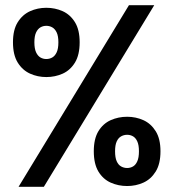

<svg xmlns="http://www.w3.org/2000/svg" viewBox="-20 -720 690 740"><path d="M51.5 0 477 -700H574.5L149 0ZM470 -3Q436 -3 406.5 -16.2Q377 -29.5 359.2 -59Q341.5 -88.5 341.5 -137Q341.5 -185 359.2 -214.2Q377 -243.5 406.5 -256.8Q436 -270 470 -270Q503.5 -270 532.8 -256.8Q562 -243.5 580.2 -214.2Q598.5 -185 598.5 -137Q598.5 -88.5 580.2 -59Q562 -29.5 532.8 -16.2Q503.5 -3 470 -3ZM470 -72.5Q482.5 -72.5 492.8 -78.5Q503 -84.5 509.2 -98.5Q515.5 -112.5 515.5 -137Q515.5 -161 509.2 -174.8Q503 -188.5 492.8 -194.5Q482.5 -200.5 470 -200.5Q457.5 -200.5 446.8 -194.5Q436 -188.5 429.8 -174.8Q423.5 -161 423.5 -137Q423.5 -112.5 429.8 -98.5Q436 -84.5 446.8 -78.5Q457.5 -72.5 470 -72.5ZM158.5 -423Q125 -423 95.8 -436.2Q66.5 -449.5 48.2 -479Q30 -508.5 30 -557Q30 -605 48.2 -634.2Q66.5 -663.5 95.8 -676.8Q125 -690 158.5 -690Q192.5 -690 221.8 -676.8Q251 -663.5 269 -634.2Q287 -605 287 -557Q287 -508.5 269 -479Q251 -449.5 221.8 -436.2Q192.5 -423 158.5 -423ZM158.5 -492.5Q171 -492.5 181.5 -498.5Q192 -504.5 198.5 -518.5Q205 -532.5 205 -557Q205 -581 198.5 -594.8Q192 -608.5 181.5 -614.5Q171 -620.5 158.5 -620.5Q146 -620.5 135.8 -614.5Q125.5 -608.5 119 -594.8Q112.5 -581 112.5 -557Q112.5 -532.5 119 -518.5Q125.5 -504.5 135.8 -498.5Q146 -492.5 158.5 -492.5Z"/></svg>

Font: Trispace Thin SemiBold
Style: Regular
Weight: 600
Version: Version 1.210